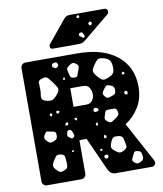

<svg xmlns="http://www.w3.org/2000/svg" viewBox="-98 -999 917 1078"><g transform="rotate(-10 361.0 -460.0)"><path d="M82 0Q71 0 63 -8Q55 -16 55 -27V-673Q55 -684 63 -692Q71 -700 82 -700H378Q522 -700 603 -635Q684 -570 684 -457Q684 -390 653.5 -340.5Q623 -291 576 -261L699 -33Q702 -27 702 -22Q702 -13 695.5 -6.5Q689 0 680 0H475Q455 0 445 -10Q435 -20 432 -27L346 -218H305V-27Q305 -16 297 -8Q289 0 278 0ZM260 -660Q257 -667 254 -669.5Q251 -672 244 -671Q236 -670 232 -668Q228 -666 226 -658Q225 -650 228.5 -647.5Q232 -645 239 -641Q244 -638 247 -639Q250 -640 255 -644Q259 -649 260.5 -652Q262 -655 260 -660ZM363 -642Q352 -651 344 -651Q336 -651 324 -643Q312 -635 308 -628.5Q304 -622 308 -608Q312 -590 315.5 -580Q319 -570 338 -569Q355 -568 357.5 -578.5Q360 -589 367 -606Q372 -618 372.5 -625.5Q373 -633 363 -642ZM562 -591Q560 -619 551 -630Q542 -641 516 -648Q492 -654 482 -645Q472 -636 458 -615Q446 -597 447 -585.5Q448 -574 462 -557Q477 -539 488 -532Q499 -525 521 -534Q546 -543 554.5 -554Q563 -565 562 -591ZM214 -564Q200 -583 190 -593Q180 -603 157 -595Q135 -588 136.5 -573.5Q138 -559 138 -536Q138 -519 135.5 -506Q133 -493 136 -484.5Q139 -476 155 -470Q183 -461 197 -467.5Q211 -474 229 -498Q243 -518 236 -530.5Q229 -543 214 -564ZM282 -581 276 -577 273 -569 283 -565 285 -574ZM619 -549 611 -555 603 -546 610 -538 619 -540ZM305 -408H378Q401 -408 412.5 -423.5Q424 -439 424 -459Q424 -479 413.5 -496.5Q403 -514 378 -514H305ZM551 -459Q551 -475 545 -481.5Q539 -488 524 -492Q510 -497 504 -491.5Q498 -486 490 -474Q482 -463 480 -456Q478 -449 486 -438Q494 -426 502 -425Q510 -424 523 -429Q538 -434 544.5 -438.5Q551 -443 551 -459ZM611 -447 599 -441 601 -427 616 -424 618 -438ZM212 -403 202 -397 208 -387 217 -386 224 -397ZM175 -394 166 -392V-382L176 -376L181 -387ZM430 -380Q421 -384 415 -378Q409 -371 414 -363Q416 -358 419 -358Q422 -358 427 -359Q433 -360 436 -361Q439 -362 440 -367Q441 -373 438 -375.5Q435 -378 430 -380ZM544 -343Q540 -358 531 -358.5Q522 -359 507 -359Q494 -359 486 -358Q478 -357 474 -343Q468 -326 466 -316Q464 -306 479 -294Q493 -283 502.5 -288Q512 -293 527 -303Q540 -313 544.5 -320.5Q549 -328 544 -343ZM307 -346 298 -344 301 -335 311 -329 313 -341ZM257 -330 246 -326 241 -314 254 -311 260 -319ZM420 -300 411 -293 412 -285 420 -280 424 -289ZM184 -273Q183 -287 175 -289Q167 -291 154 -294Q142 -297 135.5 -297.5Q129 -298 122 -288Q114 -276 113 -268Q112 -260 121 -249Q131 -237 138.5 -234Q146 -231 161 -236Q176 -242 180.5 -249.5Q185 -257 184 -273ZM277 -266Q273 -275 270 -280Q267 -285 257 -284Q248 -283 246.5 -277.5Q245 -272 243 -263Q240 -251 250 -245Q258 -239 263 -236Q268 -233 276 -239Q283 -246 281.5 -251.5Q280 -257 277 -266ZM458 -216 450 -225 444 -215 445 -204 458 -205ZM522 -203Q504 -205 496 -200.5Q488 -196 481 -180Q473 -162 472.5 -151.5Q472 -141 487 -128Q503 -114 514 -111Q525 -108 544 -119Q561 -129 559.5 -140Q558 -151 554 -171Q551 -187 545 -194Q539 -201 522 -203ZM266 -169 253 -167V-159L262 -160ZM213 -107Q211 -128 210 -140Q209 -152 189 -157Q168 -161 160.5 -152Q153 -143 142 -125Q133 -110 134 -100.5Q135 -91 147 -78Q159 -64 168 -61.5Q177 -59 193 -66Q209 -73 211.5 -81.5Q214 -90 213 -107ZM418 -150 410 -145 412 -136 419 -138 425 -144ZM449 -107Q444 -113 438 -112Q433 -110 430 -109Q427 -108 427 -103Q427 -94 436 -90Q441 -88 443 -90Q445 -92 448 -96Q452 -101 449 -107ZM639 -74Q637 -89 631.5 -94.5Q626 -100 611 -102Q598 -103 595 -96Q592 -89 586 -78Q581 -67 578 -60.5Q575 -54 584 -45Q594 -35 601.5 -33Q609 -31 622 -38Q635 -45 638.5 -52Q642 -59 639 -74ZM248 -750Q232 -750 232 -766Q232 -774 237 -779L337 -901Q348 -914 355.5 -917Q363 -920 374 -920H570Q589 -920 589 -900Q589 -893 584 -888L437 -767Q429 -760 420 -755Q411 -750 395 -750ZM423 -910 411 -909 407 -898 417 -894 425 -899ZM488 -857 477 -865 467 -855 472 -843 485 -845ZM430 -802Q428 -807 426.5 -809.5Q425 -812 420 -812Q413 -812 409.5 -810.5Q406 -809 405 -802Q403 -797 406 -794.5Q409 -792 414 -789Q420 -785 423.5 -781.5Q427 -778 432 -782Q438 -787 435.5 -791Q433 -795 430 -802Z"/></g></svg>

Font: Rubik Moonrocks
Style: Regular
Weight: 400
Designer: Hubert and Fischer, NaN
Foundry: Hubert and Fischer, NaN
Version: Version 2.200